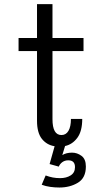

<svg xmlns="http://www.w3.org/2000/svg" viewBox="-20 -678 490 900"><path d="M153.5 -112V-438.5H67V-500H153.5V-658.5H226V-500H371.5V-438.5H226V-119.5Q226 -45 268 -45Q289.5 -45 301 -64.8Q312.5 -84.5 312.5 -120.5H365.5Q365.5 -63 342.5 -32Q319.5 -1 285 6.5L272 49Q290.5 37.5 318 37.5Q341.5 37.5 362 52.5Q382.5 67.5 382.5 102.5Q382.5 156 345.2 178.5Q308 201 258.5 201Q237 201 215.5 198Q194 195 175.5 188L194 144.5Q211.5 151 227.5 154Q243.5 157 262 157Q291 157 311.2 144.2Q331.5 131.5 331.5 105.5Q331.5 73.5 300 73.5Q284 73.5 272.5 81.8Q261 90 255.5 103L212.5 91L236 7.5Q199 1.5 176.2 -27.2Q153.5 -56 153.5 -112Z"/></svg>

Font: Trispace Condensed Light
Style: Regular
Weight: 300
Width: 3
Designer: Tyler Finck
Foundry: Etcetera Type Company
Version: Version 1.210; ttfautohint (v1.8.3)